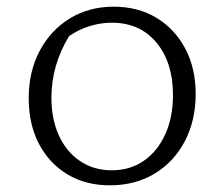

<svg xmlns="http://www.w3.org/2000/svg" viewBox="-20 -548 672 575"><path d="M309 7Q237 7 182.5 -25.5Q128 -58 97 -116.5Q66 -175 66 -254Q66 -334 99 -396Q132 -458 189.5 -493Q247 -528 320 -528Q393 -528 448 -495Q503 -462 534.5 -403Q566 -344 566 -267Q566 -187 533.5 -125Q501 -63 443 -28Q385 7 309 7ZM315 -38Q369 -38 410 -66Q451 -94 474.5 -145Q498 -196 498 -264Q498 -361 448.5 -420.5Q399 -480 315 -480Q282 -480 249 -470Q216 -460 187 -440Q134 -353 134 -255Q134 -191 156.5 -142Q179 -93 220 -65.5Q261 -38 315 -38Z"/></svg>

Font: Piazzolla SC Light
Style: Regular
Weight: 300
Designer: Juan Pablo del Peral
Foundry: Huerta Tipografica
Version: Version 1.330